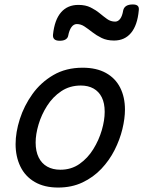

<svg xmlns="http://www.w3.org/2000/svg" viewBox="-20 -823 643 862"><path d="M241 19Q179 19 136 -6Q93 -31 71.5 -75.5Q50 -120 50 -176Q50 -229 69 -288.5Q88 -348 125.5 -400.5Q163 -453 219.5 -486Q276 -519 351 -519Q413 -519 455.5 -495.5Q498 -472 519.5 -429.5Q541 -387 541 -331Q541 -291 529.5 -243.5Q518 -196 494.5 -149.5Q471 -103 435 -65Q399 -27 350.5 -4Q302 19 241 19ZM251 -61Q300 -61 337 -87Q374 -113 399 -153.5Q424 -194 437 -238.5Q450 -283 450 -321Q450 -360 437 -386Q424 -412 400 -425.5Q376 -439 343 -439Q293 -439 255 -413.5Q217 -388 191.5 -348Q166 -308 153 -264Q140 -220 140 -183Q140 -144 153.5 -116.5Q167 -89 192 -75Q217 -61 251 -61ZM248 -640Q215 -640 218 -668Q225 -734 254 -767.5Q283 -801 332 -801Q364 -801 387 -789.5Q410 -778 427.5 -763.5Q445 -749 461 -737.5Q477 -726 497 -726Q510 -726 519.5 -738.5Q529 -751 533 -776Q539 -803 576 -803Q592 -803 598.5 -796.5Q605 -790 603 -776Q597 -710 568.5 -675.5Q540 -641 492 -641Q460 -641 436.5 -652.5Q413 -664 394.5 -678.5Q376 -693 359.5 -704Q343 -715 325 -715Q311 -715 301 -701.5Q291 -688 286 -662Q284 -652 274.5 -646Q265 -640 248 -640Z"/></svg>

Font: Playwrite MX
Style: Regular
Weight: 400
Designer: Veronika Burian, José Scaglione
Foundry: TypeTogether
Version: Version 1.002